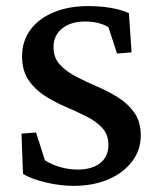

<svg xmlns="http://www.w3.org/2000/svg" viewBox="-20 -603 516 632"><path d="M221.7 8.8Q179.7 8.8 132.8 -2Q85.9 -12.7 55.7 -30.3L50.8 -163.1L98.6 -167L127.9 -75.2Q151.4 -60.5 179.2 -52.7Q207 -44.9 235.4 -44.9Q283.2 -44.9 310.1 -66.4Q336.9 -87.9 336.9 -126Q336.9 -160.2 316.4 -182.1Q295.9 -204.1 263.7 -220.2Q231.4 -236.3 194.8 -252Q158.2 -267.6 126 -288.6Q93.8 -309.6 73.2 -340.3Q52.7 -371.1 52.7 -418Q52.7 -467.8 80.1 -504.9Q107.4 -542 156.7 -562.5Q206.1 -583 270.5 -583Q294.9 -583 319.3 -580.6Q343.8 -578.1 365.7 -572.8Q387.7 -567.4 404.3 -559.6L413.1 -430.7L365.2 -426.8L336.9 -513.7Q305.7 -532.2 259.8 -532.2Q212.9 -532.2 184.6 -509.3Q156.2 -486.3 156.2 -448.2Q156.2 -413.1 176.8 -390.6Q197.3 -368.2 230 -351.1Q262.7 -334 299.3 -318.4Q335.9 -302.7 368.7 -282.2Q401.4 -261.7 422.4 -231.9Q443.4 -202.1 443.4 -157.2Q443.4 -109.4 415 -71.8Q386.7 -34.2 336.9 -12.7Q287.1 8.8 221.7 8.8Z"/></svg>

Font: Crimson Pro Medium
Style: Regular
Weight: 500
Designer: Jacques Le Bailly
Foundry: Baron von Fonthausen
Version: Version 1.003